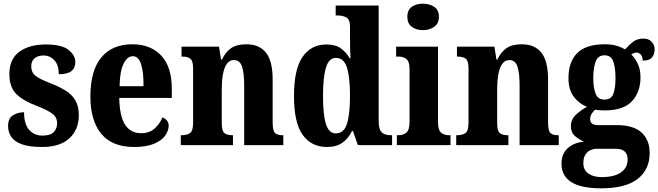

<svg xmlns="http://www.w3.org/2000/svg" viewBox="-20 -790 3583 1045"><path d="M209 10Q140 10 99.5 -4.5Q59 -19 41.5 -45Q24 -71 24 -104Q24 -146 50.5 -162.5Q77 -179 111 -179Q111 -115 138.5 -83.5Q166 -52 211 -52Q255 -52 273 -71.5Q291 -91 291 -119Q291 -151 266.5 -170Q242 -189 187 -211Q108 -240 69.5 -277.5Q31 -315 31 -387Q31 -469 85.5 -508.5Q140 -548 229 -548Q316 -548 353 -518.5Q390 -489 390 -453Q390 -420 368.5 -403Q347 -386 300 -386Q300 -436 276 -462Q252 -488 216 -488Q187 -488 168.5 -473Q150 -458 150 -429Q150 -397 172 -378.5Q194 -360 257 -336Q303 -318 337 -297Q371 -276 390 -244Q409 -212 409 -164Q409 -85 358 -37.5Q307 10 209 10Z M710 10Q590 10 531 -62Q472 -134 472 -265Q472 -406 531.5 -477.5Q591 -549 700 -549Q800 -549 857.5 -487.5Q915 -426 915 -308V-257H629Q631 -157 661 -111Q691 -65 748 -65Q793 -65 821 -90Q849 -115 864 -151Q878 -146 888 -134.5Q898 -123 898 -106Q898 -79 879 -52Q860 -25 818.5 -7.5Q777 10 710 10ZM761 -321Q762 -397 748 -440.5Q734 -484 703 -484Q672 -484 652 -442Q632 -400 631 -321Z M964 0V-54H968Q998 -54 1014.5 -66Q1031 -78 1031 -123V-417Q1031 -459 1016 -470.5Q1001 -482 972 -482H968V-536H1172L1183 -466H1188Q1207 -506 1237 -527.5Q1267 -549 1321 -549Q1391 -549 1427.5 -503.5Q1464 -458 1464 -356V-125Q1464 -79 1476.5 -66.5Q1489 -54 1518 -54H1522V0H1309V-327Q1309 -391 1297.5 -427Q1286 -463 1253 -463Q1228 -463 1213.5 -441Q1199 -419 1193 -383.5Q1187 -348 1187 -308V-119Q1187 -77 1201.5 -65.5Q1216 -54 1245 -54H1248V0Z M1760 10Q1674 10 1627 -56.5Q1580 -123 1580 -267Q1580 -412 1626.5 -480Q1673 -548 1757 -548Q1806 -548 1835.5 -526.5Q1865 -505 1883 -473H1888Q1886 -497 1885.5 -527.5Q1885 -558 1885 -586V-644Q1885 -685 1864.5 -695.5Q1844 -706 1815 -706H1807V-760H2041V-132Q2041 -85 2058 -69.5Q2075 -54 2107 -54H2114V0H1928L1901 -77H1896Q1876 -36 1843.5 -13Q1811 10 1760 10ZM1807 -64Q1852 -64 1868.5 -116Q1885 -168 1885 -269Q1885 -368 1868.5 -421.5Q1852 -475 1808 -475Q1770 -475 1754 -421.5Q1738 -368 1738 -268Q1738 -166 1754 -115Q1770 -64 1807 -64Z M2282 -626Q2246 -626 2221.5 -644Q2197 -662 2197 -698Q2197 -736 2221.5 -753Q2246 -770 2282 -770Q2317 -770 2343 -753Q2369 -736 2369 -698Q2369 -662 2343 -644Q2317 -626 2282 -626ZM2140 0V-54H2150Q2175 -54 2192 -68.5Q2209 -83 2209 -126V-415Q2209 -455 2192 -468.5Q2175 -482 2151 -482H2136V-536H2364V-125Q2364 -82 2381 -68Q2398 -54 2423 -54H2432V0Z M2463 0V-54H2467Q2497 -54 2513.5 -66Q2530 -78 2530 -123V-417Q2530 -459 2515 -470.5Q2500 -482 2471 -482H2467V-536H2671L2682 -466H2687Q2706 -506 2736 -527.5Q2766 -549 2820 -549Q2890 -549 2926.5 -503.5Q2963 -458 2963 -356V-125Q2963 -79 2975.5 -66.5Q2988 -54 3017 -54H3021V0H2808V-327Q2808 -391 2796.5 -427Q2785 -463 2752 -463Q2727 -463 2712.5 -441Q2698 -419 2692 -383.5Q2686 -348 2686 -308V-119Q2686 -77 2700.5 -65.5Q2715 -54 2744 -54H2747V0Z M3251 235Q3036 235 3036 100Q3036 48 3069.5 17Q3103 -14 3158 -19Q3132 -30 3109.5 -49.5Q3087 -69 3087 -105Q3087 -138 3111.5 -162.5Q3136 -187 3175 -209Q3132 -225 3103 -263.5Q3074 -302 3074 -364Q3074 -453 3121.5 -501Q3169 -549 3272 -549Q3306 -549 3332 -542Q3358 -535 3382 -521Q3403 -545 3425.5 -562.5Q3448 -580 3482 -580Q3511 -580 3527 -562.5Q3543 -545 3543 -521Q3543 -496 3529 -478Q3515 -460 3478 -460Q3478 -483 3467 -493.5Q3456 -504 3446 -504Q3437 -504 3429.5 -500.5Q3422 -497 3416 -494Q3437 -473 3451.5 -442.5Q3466 -412 3466 -369Q3466 -289 3419.5 -239Q3373 -189 3272 -189Q3262 -189 3245.5 -190Q3229 -191 3221 -193Q3211 -187 3201.5 -173Q3192 -159 3192 -142Q3192 -124 3204 -116.5Q3216 -109 3233 -109H3337Q3428 -109 3472 -68.5Q3516 -28 3516 43Q3516 132 3451 183.5Q3386 235 3251 235ZM3270 -248Q3307 -248 3318.5 -280Q3330 -312 3330 -365Q3330 -419 3318.5 -454Q3307 -489 3270 -489Q3234 -489 3221.5 -453.5Q3209 -418 3209 -364Q3209 -313 3221.5 -280.5Q3234 -248 3270 -248ZM3254 174Q3323 174 3359.5 148.5Q3396 123 3396 79Q3396 20 3333 20H3225Q3210 20 3194 27Q3178 34 3166.5 51Q3155 68 3155 98Q3155 136 3183 155Q3211 174 3254 174Z"/></svg>

Font: Noto Serif Tamil Condensed ExtraBold
Style: Regular
Weight: 800
Width: 3
Designer: Indian Type Foundry, Tom Grace, and the Monotype Design Team
Foundry: Monotype Imaging Inc.
Version: Version 2.004; ttfautohint (v1.8.4.7-5d5b)